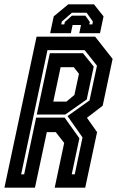

<svg xmlns="http://www.w3.org/2000/svg" viewBox="-40 -870 542 890"><path d="M-19.5 0 129.5 -700H401L482 -597L436 -380L363 -324L410 -257.5L355 0H213.5L257.5 -207.5L218.5 -257.5H177L122 0ZM58 -62H72L127.5 -325H259.5L328 -229L292.5 -62H306.5L342.5 -233L273 -332L375 -404.5L409.5 -565.5L352.5 -637.5H180ZM130.5 -339 191 -623.5H344.5L394.5 -561.5L362 -409L262.5 -339ZM207 -399H268L305 -430L326 -528L302 -558.5H241ZM395.5 -850 440 -794 423.5 -716H327.5L335.5 -754H296.5L288.5 -716H192.5L209 -794L276.5 -850ZM361.5 -811H293.5L246.5 -770L244 -757H258L260.5 -768L293.5 -797.5H355.5L376.5 -768L374 -757H388L390.5 -770Z"/></svg>

Font: Tourney Condensed Regular
Style: Bold Italic
Weight: 700
Width: 3
Italic angle: -12°
Designer: Tyler Finck
Foundry: Etcetera Type Co
Version: Version 1.010; ttfautohint (v1.8.3)